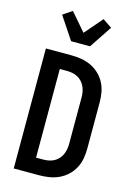

<svg xmlns="http://www.w3.org/2000/svg" viewBox="-144 -1063 788 1136"><g transform="rotate(15 250.0 -495.5)"><path d="M215 0H59V-735H215Q246 -735 276.5 -730Q307 -725 335 -712Q363 -699 386 -677.5Q409 -656 423.5 -628.5Q438 -601 443.5 -570.5Q449 -540 449 -509V-226Q449 -195 443.5 -164.5Q438 -134 423.5 -106.5Q409 -79 386 -57.5Q363 -36 335 -23Q307 -10 276.5 -5Q246 0 215 0ZM170 -96H215Q232 -96 249 -99.5Q266 -103 280.5 -111Q295 -119 306.5 -131.5Q318 -144 325 -159.5Q332 -175 335 -192Q338 -209 338 -226V-509Q338 -526 335 -543Q332 -560 325 -575.5Q318 -591 306.5 -603.5Q295 -616 280.5 -624Q266 -632 249 -635.5Q232 -639 215 -639H170ZM192 -815 100 -953 156 -991 250 -882 344 -991 400 -953 308 -815Z"/></g></svg>

Font: Iosevka
Style: Bold
Weight: 700
Monospace: yes
Designer: Belleve Invis
Foundry: Belleve Invis
Version: Version 32.5.0; ttfautohint (v1.8.4)